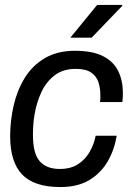

<svg xmlns="http://www.w3.org/2000/svg" viewBox="-20 -743 540 775"><path d="M224 12Q118 12 69.5 -38.5Q21 -89 21 -193Q21 -255 35 -316.5Q49 -378 79.5 -428Q110 -478 160.5 -508Q211 -538 283 -538Q354 -538 396.5 -516Q439 -494 457.5 -455.5Q476 -417 476 -368Q476 -359 475.5 -349.5Q475 -340 474 -331H384Q385 -338 385 -345Q385 -352 385 -360Q385 -388 377 -412Q369 -436 347.5 -450.5Q326 -465 286 -465Q234 -465 200 -438.5Q166 -412 147 -371Q128 -330 120 -284Q116 -262 114.5 -240Q113 -218 113 -198Q113 -123 140.5 -92Q168 -61 221 -61Q266 -61 295.5 -80.5Q325 -100 342.5 -131Q360 -162 366 -195H451Q442 -139 415 -92Q388 -45 341 -16.5Q294 12 224 12ZM264 -591 372 -723H473L474 -720L350 -591Z"/></svg>

Font: Archivo VF Beta
Style: Italic
Weight: 400
Italic angle: -10°
Designer: Hector Gatti
Foundry: Omnibus-Type
Version: Version 1.002